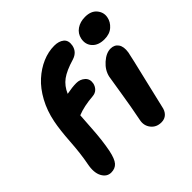

<svg xmlns="http://www.w3.org/2000/svg" viewBox="-190 -970 1138 1138"><g transform="rotate(-45 379.0 -401.5)"><path d="M122.1 -16.1Q85.9 -16.1 66.2 -52.7Q46.4 -89.4 59.1 -151.9Q72.8 -221.7 79.1 -316.9Q85.4 -412.1 97.2 -470.2Q111.8 -543.9 145 -605Q178.2 -666 221.7 -705.3Q265.1 -744.6 314.7 -765.9Q364.3 -787.1 414.1 -787.1Q452.6 -787.1 475.3 -768.6Q498 -750 491.2 -711.9Q482.4 -666 434.1 -650.9Q362.8 -629.9 325.9 -602.8Q289.1 -575.7 269 -528.8Q316.4 -538.1 350.1 -538.1Q381.8 -538.1 404.1 -518.1Q426.3 -498 419.9 -464.8Q415 -443.8 400.9 -429.9Q386.7 -416 363.8 -414.1Q286.6 -408.2 231.9 -386.2Q230.5 -375 224.9 -281.7Q219.2 -188.5 205.1 -116.2Q193.4 -59.1 174.3 -37.6Q155.3 -16.1 122.1 -16.1ZM651.9 -603Q601.6 -603 575.2 -631.8Q548.8 -660.6 557.1 -703.1Q564.5 -738.8 593.8 -758.8Q623 -778.8 664.1 -778.8Q714.4 -778.8 738.8 -749Q763.2 -719.2 755.9 -683.1Q750 -650.9 723.1 -627Q696.3 -603 651.9 -603ZM543 -16.1Q501 -16.1 477.3 -46.1Q453.6 -76.2 461.9 -116.2Q481.4 -213.9 495.4 -304.7Q509.3 -395.5 515.1 -426.8Q524.9 -471.2 563 -505.1Q601.1 -539.1 638.2 -539.1Q670.4 -539.1 687 -515.4Q703.6 -491.7 696.8 -448.2Q689.9 -412.6 653.8 -262.7Q617.7 -112.8 610.8 -80.1Q605.5 -49.8 587.9 -33Q570.3 -16.1 543 -16.1Z"/></g></svg>

Font: Shantell Sans Bouncy
Style: Bold Italic
Weight: 700
Italic angle: -11.31°
Designer: Stephen Nixon, Anya Danilova, Shantell Martin
Foundry: Arrow Type
Version: Version 1.006;[9816181b4]